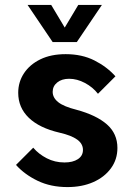

<svg xmlns="http://www.w3.org/2000/svg" viewBox="-20 -741 527 780"><path d="M115 -141Q137 -115 170 -98Q203 -81 242 -81Q276 -81 296.5 -94.5Q317 -108 317 -132Q317 -157 293.5 -174Q270 -191 222 -202Q140 -221 97 -262.5Q54 -304 54 -364Q54 -408 77.5 -443.5Q101 -479 144 -500Q187 -521 247 -521Q313 -521 363.5 -495.5Q414 -470 449 -431L378 -360Q357 -387 325 -404Q293 -421 261 -421Q231 -421 212.5 -406Q194 -391 194 -368Q194 -344 216.5 -326Q239 -308 291 -295Q372 -273 414.5 -235.5Q457 -198 457 -140Q457 -93 430.5 -57Q404 -21 358.5 -1Q313 19 254 19Q186 19 133 -6.5Q80 -32 45 -71ZM92 -721H188L243 -629L298 -721H394L292 -570H194Z"/></svg>

Font: Moderustic SemiBold
Style: Regular
Weight: 600
Designer: Tural Alisoy
Foundry: TAFT Foundry
Version: Version 2.120